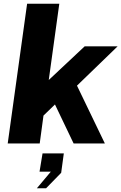

<svg xmlns="http://www.w3.org/2000/svg" viewBox="-20 -762 645 1020"><path d="M537 0 389 -307 605 -516H430L239 -337L295 -742H124L21 0H191L211 -148L272 -207L371 0ZM176 238H225L305 156L319 53H206L190 150H250Z"/></svg>

Font: United Sans ExtraBold
Style: Italic
Weight: 800
Italic angle: -8°
Designer: Pablo Impallari, Rodrigo Fuenzalida (Modified by Dan O. Williams)
Version: Version 1.000;PS 001.000;hotconv 1.0.88;makeotf.lib2.5.64775